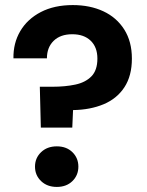

<svg xmlns="http://www.w3.org/2000/svg" viewBox="-20 -732 580 757"><path d="M141 -229 137 -390H187Q237 -390 277 -398.5Q317 -407 340.5 -431Q364 -455 364 -501Q364 -546 337.5 -571.5Q311 -597 265 -597Q218 -597 191.5 -571Q165 -545 165 -502H33Q32 -562 60 -609.5Q88 -657 141 -684.5Q194 -712 267 -712Q335 -712 387.5 -687.5Q440 -663 470 -615.5Q500 -568 500 -501Q500 -433 470.5 -388Q441 -343 388.5 -321Q336 -299 268 -298L265 -229ZM204 5Q166 5 142 -18Q118 -41 118 -75Q118 -109 142 -132Q166 -155 204 -155Q242 -155 265.5 -132Q289 -109 289 -75Q289 -41 265.5 -18Q242 5 204 5Z"/></svg>

Font: DM Sans ExtraBold
Style: Regular
Weight: 800
Designer: Colophon Foundry, Jonny Pinhorn
Foundry: Colophon Foundry
Version: Version 4.004; ttfautohint (v1.8.4.7-5d5b)